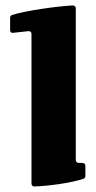

<svg xmlns="http://www.w3.org/2000/svg" viewBox="-20 -674 348 694"><path d="M253.9 -644C253.9 -649.4 249.5 -654.3 243.7 -654.3C192.9 -652.3 69.3 -635.3 22.9 -619.6C18.6 -617.2 16.6 -614.3 16.6 -609.9V-564.9C16.6 -559.6 20 -555.2 25.4 -555.2L84 -561.5C89.8 -561.5 93.8 -557.1 93.8 -551.8V-10.3C93.8 -4.9 97.7 0 103.5 0C153.8 -1.5 235.4 -12.2 281.7 -27.8C286.1 -29.8 288.6 -33.2 288.6 -37.6V-75.2C288.6 -80.6 284.2 -85 278.8 -85L263.7 -85.4C258.3 -85.4 253.9 -89.8 253.9 -95.2Z"/></svg>

Font: QTS-Omar 
Style: Regular
Weight: 400
Designer: Mohammed Abd El khaliq
Foundry: QafType Studio
Version: Version 1.001